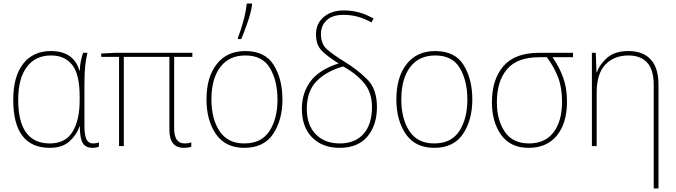

<svg xmlns="http://www.w3.org/2000/svg" viewBox="-20 -827 3827 1087"><path d="M262 10Q332 10 372.5 -26Q413 -62 430 -111H432Q432 -46 448 -18Q464 10 504 10Q526 10 540 3V-21Q525 -15 506 -15Q482 -15 470 -37Q458 -59 458 -119V-348Q458 -416 462.5 -455.5Q467 -495 475 -528H450Q443 -506 437.5 -480Q432 -454 432 -427H430Q397 -538 268 -538Q168 -538 111.5 -466.5Q55 -395 55 -262Q55 10 262 10ZM262 -15Q83 -15 83 -262Q83 -382 131.5 -447.5Q180 -513 269 -513Q347 -513 389 -459.5Q431 -406 431 -281V-258Q431 -148 391 -81.5Q351 -15 262 -15Z M1025 -15Q966 -15 966 -100V-505H1069V-528H633L553 -524V-505H654V0H681V-505H939V-92Q939 10 1021 10Q1045 10 1063 4V-21Q1057 -19 1048 -17Q1039 -15 1025 -15Z M1579 -264Q1579 -379 1530 -458.5Q1481 -538 1369 -538Q1265 -538 1207 -464Q1149 -390 1149 -264Q1149 -146 1202.5 -68Q1256 10 1363 10Q1474 10 1526.5 -69Q1579 -148 1579 -264ZM1177 -264Q1177 -381 1227 -447Q1277 -513 1369 -513Q1467 -513 1509 -440.5Q1551 -368 1551 -264Q1551 -155 1505.5 -85Q1460 -15 1363 -15Q1269 -15 1223 -84.5Q1177 -154 1177 -264ZM1327 -606H1346Q1362 -644 1381 -698Q1400 -752 1407 -798V-807H1377Q1372 -759 1357 -705Q1342 -651 1327 -613Z M1926 -768Q1857 -768 1813 -731Q1769 -694 1769 -633Q1769 -573 1801.5 -540Q1834 -507 1897 -468Q1786 -432 1737.5 -366Q1689 -300 1689 -211Q1689 -108 1747 -49Q1805 10 1903 10Q2006 10 2060 -54Q2114 -118 2114 -221Q2114 -323 2059.5 -377.5Q2005 -432 1930 -478Q1865 -518 1831 -548Q1797 -578 1797 -633Q1797 -683 1830 -713Q1863 -743 1926 -743Q2007 -743 2083 -700L2095 -722Q2049 -748 2008 -758Q1967 -768 1926 -768ZM1923 -451Q1997 -410 2041.5 -356.5Q2086 -303 2086 -221Q2086 -124 2038.5 -69.5Q1991 -15 1903 -15Q1819 -15 1768 -66.5Q1717 -118 1717 -211Q1717 -310 1771.5 -366.5Q1826 -423 1923 -451Z M2654 -264Q2654 -379 2605 -458.5Q2556 -538 2444 -538Q2340 -538 2282 -464Q2224 -390 2224 -264Q2224 -146 2277.5 -68Q2331 10 2438 10Q2549 10 2601.5 -69Q2654 -148 2654 -264ZM2252 -264Q2252 -381 2302 -447Q2352 -513 2444 -513Q2542 -513 2584 -440.5Q2626 -368 2626 -264Q2626 -155 2580.5 -85Q2535 -15 2438 -15Q2344 -15 2298 -84.5Q2252 -154 2252 -264Z M3190 -252Q3190 -328 3168.5 -387.5Q3147 -447 3108 -503H3224V-528H3032Q2895 -528 2830 -452.5Q2765 -377 2765 -248Q2765 -136 2817.5 -63Q2870 10 2973 10Q3076 10 3133 -60Q3190 -130 3190 -252ZM2793 -248Q2793 -367 2850.5 -435Q2908 -503 3032 -503H3076Q3117 -448 3139.5 -389.5Q3162 -331 3162 -252Q3162 -141 3114 -78Q3066 -15 2975 -15Q2883 -15 2838 -81Q2793 -147 2793 -248Z M3539 -538Q3461 -538 3418 -500.5Q3375 -463 3359 -417H3357L3353 -528H3331V0H3358V-302Q3358 -410 3407.5 -461.5Q3457 -513 3538 -513Q3606 -513 3643.5 -473Q3681 -433 3681 -345V240H3708V-346Q3708 -444 3663.5 -491Q3619 -538 3539 -538Z"/></svg>

Font: Noto Sans Display Thin
Style: Regular
Weight: 250
Designer: Monotype Design Team
Foundry: Monotype Imaging Inc.
Version: Version 1.900